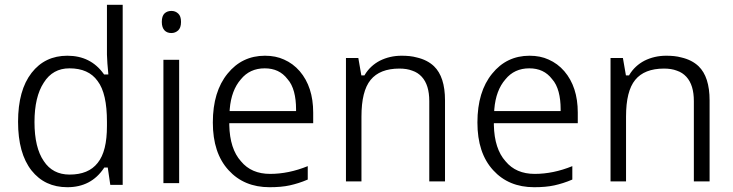

<svg xmlns="http://www.w3.org/2000/svg" viewBox="-20 -780 3094 810"><path d="M435.5 -66.9 445.3 0H497.6V-759.8H431.2V-549.3L433.1 -512.2L436.5 -473.6L437 -465.8H429.2H422.9H418.9L417 -468.8C380.4 -519.5 329.6 -544.9 264.2 -544.9C201.2 -544.9 150.9 -521 113.3 -472.7C75.2 -423.8 56.2 -355 56.2 -266.1C56.2 -177.2 75.2 -108.9 112.8 -61C150.4 -13.7 200.7 9.8 264.2 9.8C331.1 9.8 382.3 -17.1 418 -70.3L419.9 -73.2H423.8H428.2H434.6ZM164.6 -100.6C138.7 -138.2 125.5 -192.9 125.5 -265.1C125.5 -336.4 138.7 -391.6 164.6 -431.2C189.9 -471.7 226.1 -491.7 272.9 -491.7C326.7 -491.7 366.2 -474.1 391.6 -438.5C418.9 -402.8 431.2 -345.2 431.2 -266.1V-248.5C431.2 -177.7 418.9 -126 392.1 -92.8C366.2 -59.6 326.7 -43.5 273.4 -43.5C226.1 -43.5 189.5 -62.5 164.6 -100.6Z M669.4 -527.8V-7.3H735.8V-527.8ZM703.1 -640.6C714.4 -640.6 723.6 -644.5 731.9 -651.9C739.3 -659.2 743.7 -670.4 743.7 -687.5C743.7 -704.6 739.7 -715.3 731.9 -722.7C723.6 -730.5 714.4 -733.9 703.1 -733.9C691.4 -733.9 681.6 -730.5 673.8 -723.1C667 -716.3 662.6 -705.1 662.6 -687.5C662.6 -654.8 679.7 -640.6 703.1 -640.6Z M1202.6 2C1226.6 -3.4 1251 -10.7 1278.3 -22.5V-79.1C1224.1 -57.1 1171.4 -46.4 1119.6 -46.4C1066.9 -46.4 1025.9 -64 996.6 -99.6C965.3 -134.3 948.7 -185.5 947.3 -252.4V-260.3H954.6H1301.3V-305.2C1301.3 -377.4 1282.2 -435.5 1244.6 -479.5C1225.6 -501.5 1203.6 -517.6 1178.2 -528.8C1154.8 -539.6 1127.9 -544.9 1097.7 -544.9C1033.2 -544.9 980.5 -519.5 939.9 -469.2C898.9 -418.9 877.9 -350.6 877.9 -263.2C877.9 -177.2 899.9 -110.4 944.3 -62C987.8 -14.2 1045.4 9.8 1117.2 9.8C1149.9 9.8 1178.7 7.3 1202.6 2ZM1192.9 -446.3C1218.3 -418.5 1229 -372.1 1229 -319.3V-311.5H1221.7H956.5H948.7L949.2 -319.8C953.6 -372.6 969.2 -414.6 996.1 -445.3C1021 -476.1 1054.7 -491.7 1096.7 -491.7C1137.7 -491.7 1169.4 -477.1 1192.9 -446.3Z M1857.4 -356.4C1857.4 -422.9 1841.8 -470.7 1811 -500.5C1792.5 -518.1 1768.1 -530.8 1738.3 -537.6C1719.2 -543 1697.8 -544.9 1674.3 -544.9C1640.6 -544.9 1609.9 -537.6 1582.5 -523.9C1555.7 -509.8 1534.7 -490.2 1519.5 -465.3L1517.6 -461.9H1513.7H1510.3H1504.4L1503.4 -467.8L1491.7 -535.2H1439.5V-14.6H1504.9V-288.1C1504.9 -359.9 1517.6 -411.1 1543.5 -442.9C1569.3 -474.6 1609.9 -490.7 1665 -490.7C1686 -490.7 1704.1 -487.8 1719.2 -481.9C1735.4 -476.6 1748.5 -467.8 1759.3 -456.1C1780.8 -432.6 1791 -398.4 1791 -353.5V-14.6H1857.4Z M2318.8 2C2342.8 -3.4 2367.2 -10.7 2394.5 -22.5V-79.1C2340.3 -57.1 2287.6 -46.4 2235.8 -46.4C2183.1 -46.4 2142.1 -64 2112.8 -99.6C2081.5 -134.3 2064.9 -185.5 2063.5 -252.4V-260.3H2070.8H2417.5V-305.2C2417.5 -377.4 2398.4 -435.5 2360.8 -479.5C2341.8 -501.5 2319.8 -517.6 2294.4 -528.8C2271 -539.6 2244.1 -544.9 2213.9 -544.9C2149.4 -544.9 2096.7 -519.5 2056.2 -469.2C2015.1 -418.9 1994.1 -350.6 1994.1 -263.2C1994.1 -177.2 2016.1 -110.4 2060.5 -62C2104 -14.2 2161.6 9.8 2233.4 9.8C2266.1 9.8 2294.9 7.3 2318.8 2ZM2309.1 -446.3C2334.5 -418.5 2345.2 -372.1 2345.2 -319.3V-311.5H2337.9H2072.8H2064.9L2065.4 -319.8C2069.8 -372.6 2085.4 -414.6 2112.3 -445.3C2137.2 -476.1 2170.9 -491.7 2212.9 -491.7C2253.9 -491.7 2285.6 -477.1 2309.1 -446.3Z M2973.6 -356.4C2973.6 -422.9 2958 -470.7 2927.2 -500.5C2908.7 -518.1 2884.3 -530.8 2854.5 -537.6C2835.4 -543 2814 -544.9 2790.5 -544.9C2756.8 -544.9 2726.1 -537.6 2698.7 -523.9C2671.9 -509.8 2650.9 -490.2 2635.7 -465.3L2633.8 -461.9H2629.9H2626.5H2620.6L2619.6 -467.8L2607.9 -535.2H2555.7V-14.6H2621.1V-288.1C2621.1 -359.9 2633.8 -411.1 2659.7 -442.9C2685.5 -474.6 2726.1 -490.7 2781.2 -490.7C2802.2 -490.7 2820.3 -487.8 2835.4 -481.9C2851.6 -476.6 2864.7 -467.8 2875.5 -456.1C2897 -432.6 2907.2 -398.4 2907.2 -353.5V-14.6H2973.6Z"/></svg>

Font: Sahel Light
Style: Regular
Weight: 300
Foundry: Saber Rastikerdar (saber.rastikerdar@gmail.com)
Version: Version 3.4.0